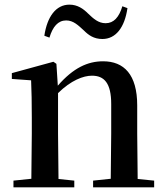

<svg xmlns="http://www.w3.org/2000/svg" viewBox="-20 -807 714 827"><path d="M171 -653 193 -645C207 -692 230 -719 265 -719C296 -719 317 -698 341 -676C361 -656 384 -639 421 -639C479 -639 517 -689 529 -772L507 -780C493 -733 470 -707 435 -707C404 -707 383 -726 359 -749C339 -769 314 -787 279 -787C221 -787 183 -735 171 -653ZM456 0H644V-29L573 -36L571 -232V-353C571 -486 514 -543 424 -543C358 -543 296 -515 229 -438L223 -532L210 -541L31 -492V-467L114 -461C116 -412 117 -368 117 -301V-232L115 -37L38 -29V0H300V-29L232 -36L230 -232V-406C286 -461 339 -481 376 -481C429 -481 459 -449 459 -359V-232L457 -37L381 -29V0Z"/></svg>

Font: Noto Serif JP SemiBold
Style: Regular
Weight: 600
Designer: Ryoko NISHIZUKA 西塚涼子 (kana & ideographs); Frank Grießhammer (Latin, Greek & Cyrillic); Wenlong ZHANG 张文龙 (bopomofo); San
Foundry: Adobe
Version: Version 2.001;hotconv 1.1.0;makeotfexe 2.6.0